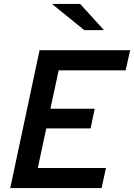

<svg xmlns="http://www.w3.org/2000/svg" viewBox="-20 -955 681 975"><path d="M32 0 181 -700H641L618 -598H278L236 -403H461L440 -303H215L172 -102H518L496 0ZM408 -802 244 -935H387L508 -802Z"/></svg>

Font: Red Hat Mono Medium
Style: Italic
Weight: 500
Italic angle: -12°
Monospace: yes
Designer: Pentagram, MCKL
Foundry: Pentagram, MCKL
Version: Version 1.023; ttfautohint (v1.8.3)